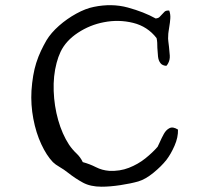

<svg xmlns="http://www.w3.org/2000/svg" viewBox="-20 -692 770 726"><path d="M653 -202Q654 -173 640 -141Q626 -109 609 -87Q590 -63 560 -38.5Q530 -14 503 -6Q475 2 435.5 8Q396 14 364 14Q322 14 293.5 -1.5Q265 -17 237 -39Q222 -51 205.5 -60.5Q189 -70 180 -79Q156 -104 136 -147Q116 -190 106 -243Q96 -296 99 -349Q101 -379 105.5 -405.5Q110 -432 117 -454Q125 -479 135 -500Q145 -521 156 -540Q173 -568 203 -594.5Q233 -621 268.5 -640.5Q304 -660 335 -666Q403 -680 463.5 -663.5Q524 -647 569 -622Q578 -623 583 -627.5Q588 -632 592 -637Q597 -643 602.5 -648Q608 -653 620 -652Q625 -638 624 -622.5Q623 -607 620 -590Q619 -582 617.5 -573.5Q616 -565 616 -556Q615 -546 616.5 -535.5Q618 -525 619 -515Q621 -498 622 -482Q623 -466 616 -453Q613 -447 609 -443Q594 -444 587 -453Q579 -463 577.5 -478.5Q576 -494 575 -511Q575 -521 574.5 -530.5Q574 -540 572 -548Q538 -592 483.5 -605.5Q429 -619 373 -608Q320 -598 274.5 -568Q229 -538 209 -496Q200 -477 194 -454Q181 -405 183 -348Q185 -291 200 -238Q215 -185 241 -145Q254 -126 269 -112Q284 -98 293 -79Q319 -72 342.5 -60Q366 -48 393 -46Q433 -44 467.5 -57.5Q502 -71 529.5 -93Q557 -115 576 -137Q578 -141 580 -145.5Q582 -150 584 -154Q591 -170 599.5 -185.5Q608 -201 621 -207.5Q634 -214 653 -202Z"/></svg>

Font: Yuji Syuku
Style: Regular
Weight: 400
Designer: Kataoka Yuji
Foundry: Kinuta Font Factory
Version: Version 3.002